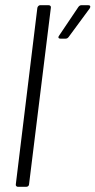

<svg xmlns="http://www.w3.org/2000/svg" viewBox="-20 -720 368 740"><path d="M41 -10 124 -690Q125 -694 128 -697Q131 -700 135 -700H167Q172 -700 174.5 -697Q177 -694 176 -690L92 -10Q92 -6 89 -3Q86 0 81 0H49Q45 0 42.5 -3Q40 -6 41 -10ZM208 -583 282 -693Q287 -700 294 -700H320Q326 -700 327.5 -696.5Q329 -693 326 -688L245 -578Q240 -571 233 -571H213Q207 -571 205.5 -574.5Q204 -578 208 -583Z"/></svg>

Font: Barlow Condensed Light
Style: Italic
Weight: 300
Width: 3
Italic angle: -7°
Designer: Jeremy Tribby
Foundry: Tribby Type
Version: Version 1.408